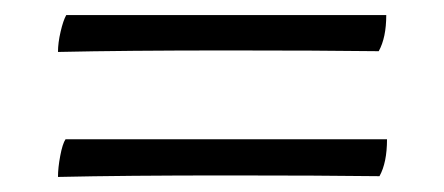

<svg xmlns="http://www.w3.org/2000/svg" viewBox="-20 -382 590 255"><path d="M68 -362H493Q493 -332 483 -314Q405 -315 283 -315Q146 -315 57 -313Q57 -325 60.5 -340Q64 -355 68 -362ZM67 -197H494Q494 -166 484 -148Q406 -149 283 -149Q145 -149 57 -147Q57 -159 60 -175Q63 -191 67 -197Z"/></svg>

Font: Vollkorn SC
Style: Regular
Weight: 400
Designer: Friedrich Althausen
Foundry: Friedrich Althausen
Version: Version 4.015